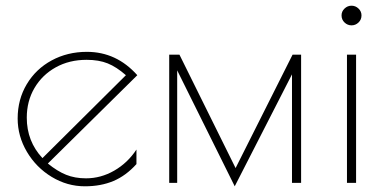

<svg xmlns="http://www.w3.org/2000/svg" viewBox="-20 -642 1356 674"><path d="M459 -117V-66Q422 -25 378 -6.5Q334 12 278 12Q216 12 161.5 -21Q107 -54 74.5 -109Q42 -164 42 -226Q42 -293 74 -346.5Q106 -400 161.5 -430Q217 -460 285 -460Q389 -460 462 -378L148 -68Q181 -41 212 -28.5Q243 -16 282 -16Q334 -16 381 -43Q428 -70 459 -117ZM129 -87 422 -378Q389 -407 358 -419.5Q327 -432 284 -432Q223 -432 175.5 -405.5Q128 -379 101 -333Q74 -287 74 -229Q74 -146 129 -87Z M1037 -450V0H1005V-381L804 12L602 -395V0H574V-450H610L807 -52L1007 -450Z M1179 -588Q1179 -602 1189.5 -612Q1200 -622 1214 -622Q1228 -622 1238.5 -612Q1249 -602 1249 -588Q1249 -573 1238.5 -563Q1228 -553 1214 -553Q1200 -553 1189.5 -563Q1179 -573 1179 -588ZM1198 -450H1230V0H1198Z"/></svg>

Font: Poiret One
Style: Regular
Weight: 400
Designer: Denis Masharov (denis.masharov@gmail.com), Cyreal (Charset Expansion)
Foundry: Denis Masharov
Version: Version 1.101